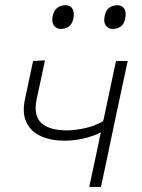

<svg xmlns="http://www.w3.org/2000/svg" viewBox="-20 -734 559 754"><path d="M330.5 0Q341.5 -51.5 353.8 -108.8Q366 -166 376 -214.5Q351 -200.5 311.8 -191Q272.5 -181.5 233.5 -181.5Q179.5 -181.5 140.2 -199.5Q101 -217.5 83.8 -253.5Q66.5 -289.5 78 -344Q86 -381.5 93.8 -418.5Q101.5 -455.5 110 -494.5L156.5 -497Q148.5 -458.5 140.5 -421Q132.5 -383.5 124 -344.5Q110.5 -280.5 142.2 -251.2Q174 -222 243.5 -222Q272 -222 311.5 -230.2Q351 -238.5 385 -258L389 -275Q402 -336.5 413 -388.2Q424 -440 435.5 -494.5H481.5Q469.5 -439 458.2 -386Q447 -333 433.5 -270L423 -220.5Q410.5 -160 399.5 -108Q388.5 -56 376.5 0ZM422 -620.5Q404.5 -620.5 395.2 -634.2Q386 -648 391 -671Q395.5 -694.5 409.5 -704Q423.5 -713.5 441 -713.5Q459.5 -713.5 468 -699.8Q476.5 -686 472 -663Q468 -639.5 454.5 -630Q441 -620.5 422 -620.5ZM218.5 -620.5Q201 -620.5 191.5 -634.2Q182 -648 187 -671Q192 -694.5 205.8 -704Q219.5 -713.5 237.5 -713.5Q256 -713.5 264.2 -699.8Q272.5 -686 268.5 -663Q264 -639.5 250.5 -630Q237 -620.5 218.5 -620.5Z"/></svg>

Font: Commissioner ExtraLight
Style: Italic
Weight: 200
Italic angle: -12°
Designer: Kostas Bartsokas
Foundry: Kostas Bartsokas
Version: Version 1.000; ttfautohint (v1.8.3)